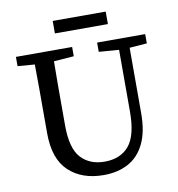

<svg xmlns="http://www.w3.org/2000/svg" viewBox="-90 -903 927 999"><g transform="rotate(-10 373.5 -403.0)"><path d="M463 -621V-670H717V-621L625 -614V-269Q625 -170 594 -107Q563 -44 507.5 -14.5Q452 15 378 15Q263 15 194 -50Q125 -115 125 -251V-360Q125 -423 125 -486.5Q125 -550 124 -614L34 -621V-670H331V-621L225 -613Q224 -551 224 -487.5Q224 -424 224 -360V-275Q224 -153 270 -103Q316 -53 395 -53Q479 -53 524 -107Q569 -161 569 -287V-613ZM255 -755V-821H535V-755Z"/></g></svg>

Font: Source Serif 4 SmText
Style: Regular
Weight: 400
Designer: Frank Grießhammer
Foundry: Adobe
Version: Version 4.005;hotconv 1.1.0;makeotfexe 2.6.0